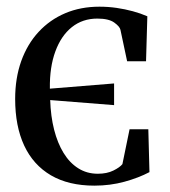

<svg xmlns="http://www.w3.org/2000/svg" viewBox="-20 -558 520 589"><path d="M269.5 11.5Q190.5 11.5 136.2 -20.2Q82 -52 54.2 -111.5Q26.5 -171 26.5 -254.5Q26.5 -318.5 45.2 -370.8Q64 -423 98.5 -460.2Q133 -497.5 180.2 -517.5Q227.5 -537.5 285 -537.5Q311.5 -537.5 337.5 -533.8Q363.5 -530 387.5 -523.5Q411.5 -517 432 -508L428 -370H370L349.5 -466.5Q347.5 -476.5 330.5 -488.8Q313.5 -501 278.5 -501Q233.5 -501 200.5 -474.8Q167.5 -448.5 149.8 -400.2Q132 -352 133 -286L330 -302V-235.5L134 -251Q135.5 -201.5 146 -160.2Q156.5 -119 175 -88.8Q193.5 -58.5 220 -41.8Q246.5 -25 280 -25Q308 -25 327.8 -34.8Q347.5 -44.5 355.5 -54.5L377.5 -161.5H435L438.5 -30Q405.5 -12.5 361.8 -0.5Q318 11.5 269.5 11.5Z"/></svg>

Font: Merriweather 96pt
Style: Regular
Weight: 400
Version: Version 2.100